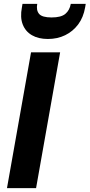

<svg xmlns="http://www.w3.org/2000/svg" viewBox="-20 -970 462 990"><path d="M16 0 140 -700H290L166 0ZM227 -769Q178 -769 144.5 -788.5Q111 -808 97 -844.5Q83 -881 93 -932L96 -950H172Q166 -917 181.5 -898.5Q197 -880 246 -880Q295 -880 317 -898.5Q339 -917 345 -950H422L419 -932Q410 -880 383 -844Q356 -808 316 -788.5Q276 -769 227 -769Z"/></svg>

Font: DM Sans 28pt Black
Style: Italic
Weight: 900
Italic angle: -10°
Version: Version 4.004;gftools[0.9.30]